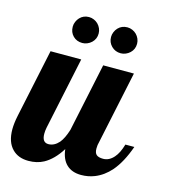

<svg xmlns="http://www.w3.org/2000/svg" viewBox="-114 -779 767 870"><g transform="rotate(15 269.5 -344.5)"><path d="M136.2 -633.8Q136.2 -645.5 140.9 -656.7Q145.5 -668 153.8 -676.8Q170.9 -694.8 196.8 -694.8Q209 -694.8 220.2 -689.9Q231.4 -685.1 239.7 -676.8Q248 -668.5 252.9 -657.2Q257.8 -646 257.8 -633.8Q257.8 -607.9 239.7 -590.8Q231 -582.5 219.7 -577.9Q208.5 -573.2 196.8 -573.2Q170.4 -573.2 153.3 -590.3Q136.2 -607.4 136.2 -633.8ZM333.5 -590.8Q315.9 -608.4 315.9 -633.8Q315.9 -645.5 320.6 -656.7Q325.2 -668 333.5 -676.8Q350.6 -694.8 377 -694.8Q389.2 -694.8 400.4 -689.9Q411.6 -685.1 419.9 -676.8Q428.2 -668.5 433.1 -657.2Q438 -646 438 -633.8Q438 -607.9 419.9 -590.8Q411.1 -582.5 399.9 -577.9Q388.7 -573.2 377 -573.2Q351.1 -573.2 333.5 -590.8ZM23.4 -22.5Q-7.8 -53.7 -7.8 -113.8Q-7.8 -142.1 0 -179.2L67.9 -500H211.9L140.1 -160.2Q137.2 -145 137.2 -131.8Q137.2 -90.8 167 -90.8Q194.3 -90.8 216.3 -115.7Q233.9 -136.7 247.1 -179.2L314.9 -500H459L387.2 -160.2Q382.8 -145.5 382.8 -127.9Q382.8 -107.4 392.6 -99.1Q402.3 -90.8 423.8 -90.8Q451.7 -90.8 473.6 -115.7Q493.2 -137.7 504.9 -179.2H546.9Q520 -103 481.9 -58.6Q449.7 -22 409.2 -5.9Q379.4 5.9 346.2 5.9Q303.2 5.9 277.8 -18.1Q252.4 -42 247.1 -88.9Q212.9 -34.2 169.9 -10.7Q139.2 5.9 99.1 5.9Q51.3 5.9 23.4 -22.5Z"/></g></svg>

Font: Pattaya
Style: Regular
Weight: 400
Designer: Pablo Impallari / Thai characters Designed by Thanarat Vachiruckul and Suppakit Chalermlarp
Foundry: Pablo Impallari
Version: Version 2.000